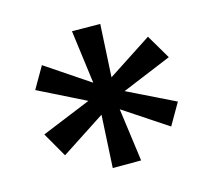

<svg xmlns="http://www.w3.org/2000/svg" viewBox="-65 -800 577 521"><g transform="rotate(15 224.0 -539.5)"><path d="M88 -395 180 -514 33 -505V-575L180 -565L88 -685L157 -724L224 -592L291 -724L360 -685L268 -565L415 -575V-505L268 -514L360 -395L291 -355L224 -487L157 -355Z"/></g></svg>

Font: Sarabun
Style: Regular
Weight: 400
Designer: Suppakit Chalermlarp | Katatrad Co.,Ltd.
Foundry: Cadson Demak Co.,Ltd.
Version: Version 1.000; ttfautohint (v1.6)